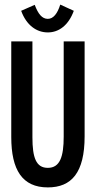

<svg xmlns="http://www.w3.org/2000/svg" viewBox="-20 -803 415 835"><path d="M242 -783C230 -744 212 -721 188 -721C163 -721 146 -742 131 -782L72 -756C95 -693 139 -662 188 -662C236 -662 278 -693 301 -756ZM188 12C291 12 348 -52 348 -210V-623H257V-209C257 -122 241 -73 188 -73C137 -73 121 -117 121 -206V-623H29V-207C29 -64 77 12 188 12Z"/></svg>

Font: Inconsolata Condensed
Style: Bold
Weight: 700
Width: 3
Monospace: yes
Designer: Raph Levien, Cyreal, Brenton Simpson
Foundry: Raph Levien, Cyreal, Google
Version: Version 3.100